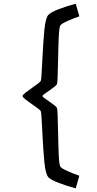

<svg xmlns="http://www.w3.org/2000/svg" viewBox="-20 -821 528 1041"><path d="M241.7 139.2Q227.1 123 220.7 59.3Q214.4 -4.4 209 -113.8Q206.5 -166.5 204.8 -191.2Q203.1 -215.8 200.2 -219.7Q196.8 -224.6 184.1 -234.1Q171.4 -243.7 157.2 -253.4Q131.8 -271 117.2 -282.7Q102.5 -294.4 102.5 -300.3Q102.5 -306.2 117.2 -317.9Q131.8 -329.6 157.2 -347.2Q171.4 -356.9 184.1 -366.5Q196.8 -376 200.2 -380.9Q203.1 -384.8 204.8 -409.4Q206.5 -434.1 209 -486.8Q214.4 -596.2 220.7 -659.9Q227.1 -723.6 241.7 -739.7Q254.9 -754.9 299.6 -771.7Q344.2 -788.6 390.6 -800.8L410.2 -732.4Q378.4 -721.7 346.2 -707.3Q314 -692.9 307.6 -683.6Q301.3 -675.3 298.8 -626.2Q296.4 -577.1 294.9 -493.7Q293.5 -426.8 292.2 -397.9Q291 -369.1 288.1 -363.8Q284.7 -357.9 274.7 -350.1Q264.6 -342.3 243.7 -327.6Q225.6 -314.9 218 -309.3Q210.4 -303.7 210 -300.3Q210.4 -296.9 218 -291.3Q225.6 -285.6 243.7 -272.9Q264.6 -258.3 274.7 -250.5Q284.7 -242.7 288.1 -236.8Q291 -231.4 292.2 -202.6Q293.5 -173.8 294.9 -106.9Q296.4 -23.4 298.8 25.6Q301.3 74.7 307.6 83Q314 92.3 346.2 106.7Q378.4 121.1 410.2 131.8L390.6 200.2Q344.2 188 299.6 171.1Q254.9 154.3 241.7 139.2Z"/></svg>

Font: Lesson One
Style: Regular
Weight: 400
Designer: But Ko, Victor Gaultney, Annie Olsen, Julie Remington, Don Collingsworth, Eric Hays, Becca Hirsbrunner
Version: Version 1.100